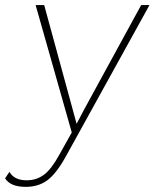

<svg xmlns="http://www.w3.org/2000/svg" viewBox="-81 -520 608 755"><path d="M176.8 97.2Q140.1 163.1 105 189Q69.8 214.8 20 214.8Q-40 214.8 -61 181.2L-43.9 155.8Q-24.9 189 23.9 189Q62 189 91.3 167.5Q120.6 146 150.9 90.8L201.2 1L59.1 -500H92.8L206.1 -85L220.2 -33.2L249 -87.9L474.1 -500H506.8Z"/></svg>

Font: Human Sans ExtraLight
Style: Italic
Weight: 200
Italic angle: -8°
Designer: Tim Radville
Foundry: Continuum
Version: Version 1.000;FEAKit 1.0